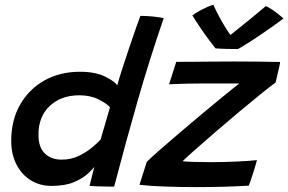

<svg xmlns="http://www.w3.org/2000/svg" viewBox="-20 -780 1207 804"><path d="M355 -1.5Q357 -9.5 360.8 -25.2Q364.5 -41 368.8 -56.8Q373 -72.5 375 -81Q368 -71.5 347.5 -52.5Q327 -33.5 290 -17.5Q253 -1.5 195.5 -1.5Q146.5 -1.5 108.2 -25.5Q70 -49.5 48.5 -92Q27 -134.5 27 -190Q27 -276 63.8 -341Q100.5 -406 165.5 -442.8Q230.5 -479.5 315 -479.5Q379 -479.5 419.8 -459.5Q460.5 -439.5 471 -422.5Q479 -452 492.8 -494.8Q506.5 -537.5 521.8 -582.2Q537 -627 549.5 -662.8Q562 -698.5 568 -713.5Q591 -713.5 618.5 -711Q646 -708.5 665.5 -704Q605.5 -529.5 555.8 -355.8Q506 -182 458 1.5Q447.5 1.5 427.2 1.2Q407 1 386.5 0.2Q366 -0.5 355 -1.5ZM238 -111.5Q277.5 -111.5 310 -127.2Q342.5 -143 366 -162.8Q389.5 -182.5 401 -195Q405.5 -210 413.5 -237.5Q421.5 -265 429.2 -291.5Q437 -318 440.5 -331Q427.5 -346 393.2 -363.5Q359 -381 312.5 -381Q236 -381 188.5 -336.5Q141 -292 141 -216Q141 -163 167.8 -137.2Q194.5 -111.5 238 -111.5ZM1021.5 -2.5Q980 0 921.5 1.8Q863 3.5 801.5 3.5Q735 3.5 671.8 1.2Q608.5 -1 564 -6L594.5 -102Q613 -120.5 651.2 -154Q689.5 -187.5 737 -228Q784.5 -268.5 832.8 -308.8Q881 -349 920.8 -381.5Q960.5 -414 982.5 -430.5Q972.5 -430.5 946.2 -430.5Q920 -430.5 888 -430.5Q856 -430.5 828.5 -430.5Q797.5 -430.5 766.8 -429.8Q736 -429 714 -428.2Q692 -427.5 688 -427L718 -521Q735.5 -521 773.8 -521.2Q812 -521.5 860.5 -522Q909 -522.5 958.5 -522.5Q1006 -522.5 1057.8 -522Q1109.5 -521.5 1153 -520.5Q1153 -516.5 1149 -498.2Q1145 -480 1140.2 -460.5Q1135.5 -441 1134 -434.5Q1108 -415.5 1066 -381.5Q1024 -347.5 975.2 -306.5Q926.5 -265.5 879.8 -225.2Q833 -185 796.8 -152.8Q760.5 -120.5 744.5 -105Q756.5 -103 791.5 -102Q826.5 -101 863.5 -101Q917 -101 971.2 -103.5Q1025.5 -106 1056 -109.5Q1055 -104.5 1050.5 -89.5Q1046 -74.5 1040.2 -56.2Q1034.5 -38 1029.2 -22.8Q1024 -7.5 1021.5 -2.5ZM1093 -754.5Q1106.5 -749 1122.2 -738Q1138 -727 1150.8 -716.5Q1163.5 -706 1167 -702.5Q1126 -672 1087.8 -645.8Q1049.5 -619.5 1020 -600.8Q990.5 -582 976.5 -574.5Q956 -574.5 927.5 -575.2Q899 -576 882.5 -577.5Q858 -608 834.2 -641.5Q810.5 -675 785.5 -715.5Q799.5 -726.5 825.5 -740Q851.5 -753.5 873.5 -760Q884 -736 898 -710Q912 -684 925 -663.2Q938 -642.5 945 -633.5Q959 -644.5 984.2 -665Q1009.5 -685.5 1038.8 -709.2Q1068 -733 1093 -754.5Z"/></svg>

Font: Grandstander Medium
Style: Italic
Weight: 500
Italic angle: -15°
Designer: Tyler Finck
Foundry: Etcetera Type Co
Version: Version 1.200; ttfautohint (v1.8.3)